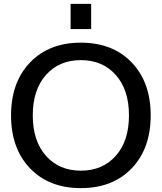

<svg xmlns="http://www.w3.org/2000/svg" viewBox="-20 -960 834 990"><path d="M344 -810V-940H450V-810ZM135 -638Q233 -740 397 -740Q561 -740 659 -638Q757 -536 757 -365Q757 -194 659 -92Q561 10 397 10Q233 10 135 -92Q37 -194 37 -365Q37 -536 135 -638ZM217 -156.5Q285 -80 397 -80Q509 -80 577 -156.5Q645 -233 645 -365Q645 -497 577 -573.5Q509 -650 397 -650Q285 -650 217 -573.5Q149 -497 149 -365Q149 -233 217 -156.5Z"/></svg>

Font: Mplus 1p Medium
Style: Regular
Weight: 500
Version: Version 1.061